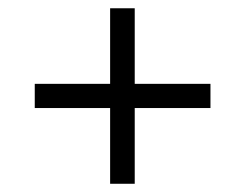

<svg xmlns="http://www.w3.org/2000/svg" viewBox="-20 -592 599 469"><path d="M309.1 -328.1V-143.1H249V-328.1H64.9V-387.2H249V-571.8H309.1V-387.2H494.1V-328.1Z"/></svg>

Font: Noto Serif
Style: Regular
Weight: 400
Designer: Monotype Design team
Foundry: Monotype Imaging Inc.
Version: Version 1.02